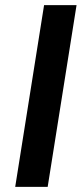

<svg xmlns="http://www.w3.org/2000/svg" viewBox="-20 -725 324 745"><path d="M39 0 151 -705H277L165 0Z"/></svg>

Font: Nunito Sans 10pt SemiCondensed
Style: Bold Italic
Weight: 700
Width: 4
Italic angle: -9°
Designer: Vernon Adams
Foundry: Vernon Adams
Version: Version 3.101;gftools[0.9.27]